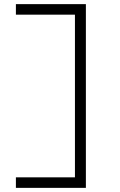

<svg xmlns="http://www.w3.org/2000/svg" viewBox="-20 -720 582 930"><path d="M57 190V139H349L343 147V-661L353 -649H57V-700H396V190Z"/></svg>

Font: Lexend Tera ExtraLight
Style: Regular
Weight: 250
Designer: Bonnie Shaver-Troup, Thomas Jockin
Foundry: Lexend
Version: Version 1.007